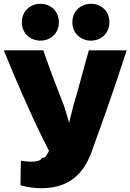

<svg xmlns="http://www.w3.org/2000/svg" viewBox="-28 -968 687 1011"><path d="M80 8C80 -34 81 -79 82 -122C133 -113 183 -114 193 -136C212 -137 217 -148 230 -174C220 -193 210 -213 200 -233C122 -391 50 -560 -8 -703H200C231 -612 270 -510 310 -408C319 -377 328 -352 336 -322L359 -414C388 -510 413 -610 440 -703H639C568 -483 508 -316 449 -154C395 -21 305 20 198 23C162 24 121 19 80 8ZM282 -851C282 -791 237 -754 185 -754C133 -754 87 -791 87 -851C87 -911 133 -948 185 -948C237 -948 282 -911 282 -851ZM548 -851C548 -791 503 -754 451 -754C399 -754 353 -791 353 -851C353 -911 399 -948 451 -948C503 -948 548 -911 548 -851Z"/></svg>

Font: Repo Black
Style: Regular
Weight: 900
Designer: Stefan Peev
Foundry: Context Ltd
Version: Version 1.502